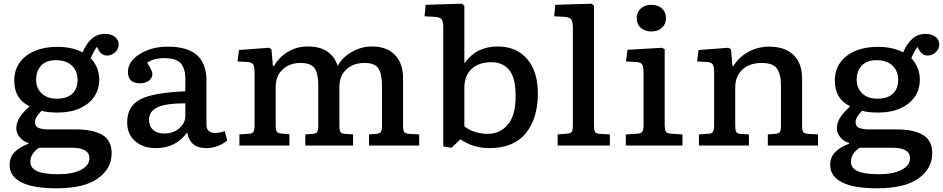

<svg xmlns="http://www.w3.org/2000/svg" viewBox="-20 -786 5095 1037"><path d="M284 231Q160 231 96 199Q32 167 32 105Q32 64 57.5 37Q83 10 134 -10V-14Q105 -22 86.5 -45Q68 -68 68 -93Q68 -119 83 -146.5Q98 -174 138 -210V-213Q57 -252 57 -351Q57 -408 86.5 -448.5Q116 -489 168 -511Q220 -533 289 -533Q327 -533 361.5 -526Q396 -519 426 -503Q446 -551 476 -577Q506 -603 548 -603Q579 -603 600 -587.5Q621 -572 621 -545Q621 -522 602 -504Q583 -486 559 -486Q530 -486 514 -513L503 -533Q485 -507 470 -472Q492 -448 504 -419.5Q516 -391 516 -356Q516 -303 488.5 -263Q461 -223 410 -200.5Q359 -178 291 -178Q266 -178 242 -180.5Q218 -183 205 -188Q169 -153 169 -127Q169 -102 190 -94.5Q211 -87 243 -87H392Q482 -87 532.5 -57.5Q583 -28 583 42Q583 124 509 177.5Q435 231 284 231ZM287 -253Q341 -253 370 -279.5Q399 -306 399 -354Q399 -403 368 -432Q337 -461 282 -461Q230 -461 202.5 -432Q175 -403 175 -356Q175 -310 205 -281.5Q235 -253 287 -253ZM295 155Q373 155 418 131Q463 107 463 69Q463 12 368 12H191Q144 43 144 88Q144 121 179.5 138Q215 155 295 155Z M822 14Q752 14 709.5 -24Q667 -62 667 -124Q667 -182 697 -217.5Q727 -253 796 -270.5Q865 -288 981 -293V-363Q981 -413 957.5 -442.5Q934 -472 866 -472Q838 -472 813 -465Q788 -458 775 -447Q790 -424 796.5 -409.5Q803 -395 803 -387Q803 -365 784 -350.5Q765 -336 737 -336Q671 -336 671 -398Q671 -435 700 -466Q729 -497 777.5 -515.5Q826 -534 885 -534Q993 -534 1044 -488Q1095 -442 1095 -350V-113Q1095 -68 1142 -68Q1168 -68 1194 -78L1207 -27Q1189 -11 1158.5 1.5Q1128 14 1095 14Q1048 14 1023 -8Q998 -30 991 -71Q962 -30 920 -8Q878 14 822 14ZM868 -65Q915 -65 948 -93Q981 -121 981 -161V-228Q878 -228 831.5 -207Q785 -186 785 -139Q785 -104 807 -84.5Q829 -65 868 -65Z M1273 0V-60L1327 -64Q1341 -64 1348 -73Q1355 -82 1355 -111V-391Q1355 -425 1348 -437Q1341 -449 1318 -451L1263 -454L1271 -516L1433 -528L1446 -520L1454 -430H1460Q1488 -478 1535.5 -506.5Q1583 -535 1643 -535Q1707 -535 1747 -508Q1787 -481 1804 -430Q1830 -478 1881.5 -506.5Q1933 -535 1988 -535Q2069 -535 2113 -489.5Q2157 -444 2157 -363V-104Q2157 -82 2163.5 -73Q2170 -64 2191 -63L2244 -60V0H1973V-60L2011 -63Q2030 -64 2036.5 -72.5Q2043 -81 2043 -105V-327Q2043 -386 2024 -416Q2005 -446 1949 -446Q1888 -446 1850.5 -411Q1813 -376 1813 -316V-107Q1813 -82 1819 -73Q1825 -64 1845 -63L1887 -60V0H1629V-60L1667 -63Q1683 -63 1691 -71Q1699 -79 1699 -106V-327Q1699 -387 1679.5 -416.5Q1660 -446 1603 -446Q1544 -446 1506.5 -411Q1469 -376 1469 -316V-107Q1469 -85 1474 -76Q1479 -67 1496 -65L1543 -61V0Z M2419 12 2374 5V-634Q2374 -668 2366 -680.5Q2358 -693 2328 -695L2273 -698L2279 -760L2474 -766L2488 -755V-446H2490Q2553 -535 2669 -535Q2768 -535 2826.5 -468Q2885 -401 2885 -282Q2885 -146 2819.5 -66Q2754 14 2623 14Q2535 14 2467 -34ZM2614 -63Q2680 -63 2722.5 -112.5Q2765 -162 2765 -268Q2765 -365 2730.5 -407.5Q2696 -450 2633 -450Q2567 -450 2527.5 -414Q2488 -378 2488 -311V-104Q2512 -84 2546 -73.5Q2580 -63 2614 -63Z M2992 0V-60L3042 -64Q3061 -65 3067.5 -73.5Q3074 -82 3074 -111V-634Q3074 -668 3065.5 -680.5Q3057 -693 3028 -695L2973 -698L2979 -760L3175 -766L3188 -755V-108Q3188 -84 3193.5 -74Q3199 -64 3221 -63L3274 -60V0Z M3498 -616Q3463 -616 3441 -635.5Q3419 -655 3419 -688Q3419 -720 3441 -740Q3463 -760 3498 -760Q3533 -760 3555 -740.5Q3577 -721 3577 -688Q3577 -656 3555 -636Q3533 -616 3498 -616ZM3360 0V-60L3423 -64Q3443 -65 3449.5 -75.5Q3456 -86 3456 -114V-390Q3456 -425 3449 -437Q3442 -449 3417 -451L3361 -454L3369 -517L3556 -528L3570 -520V-111Q3570 -90 3575 -77.5Q3580 -65 3604 -64L3666 -60V0Z M3755 0V-60L3809 -64Q3823 -64 3830 -73.5Q3837 -83 3837 -112V-394Q3837 -426 3830 -437.5Q3823 -449 3800 -451L3745 -454L3753 -516L3914 -528L3928 -520L3936 -430H3942Q3971 -478 4022.5 -506Q4074 -534 4134 -534Q4220 -534 4266 -489Q4312 -444 4312 -363V-104Q4312 -84 4317.5 -74Q4323 -64 4346 -63L4398 -60V0H4127V-60L4167 -63Q4184 -64 4191 -72Q4198 -80 4198 -104V-325Q4198 -385 4176.5 -415.5Q4155 -446 4094 -446Q4029 -446 3990 -410.5Q3951 -375 3951 -313V-108Q3951 -84 3956 -74.5Q3961 -65 3978 -63L4025 -60V0Z M4716 231Q4592 231 4528 199Q4464 167 4464 105Q4464 64 4489.5 37Q4515 10 4566 -10V-14Q4537 -22 4518.5 -45Q4500 -68 4500 -93Q4500 -119 4515 -146.5Q4530 -174 4570 -210V-213Q4489 -252 4489 -351Q4489 -408 4518.5 -448.5Q4548 -489 4600 -511Q4652 -533 4721 -533Q4759 -533 4793.5 -526Q4828 -519 4858 -503Q4878 -551 4908 -577Q4938 -603 4980 -603Q5011 -603 5032 -587.5Q5053 -572 5053 -545Q5053 -522 5034 -504Q5015 -486 4991 -486Q4962 -486 4946 -513L4935 -533Q4917 -507 4902 -472Q4924 -448 4936 -419.5Q4948 -391 4948 -356Q4948 -303 4920.5 -263Q4893 -223 4842 -200.5Q4791 -178 4723 -178Q4698 -178 4674 -180.5Q4650 -183 4637 -188Q4601 -153 4601 -127Q4601 -102 4622 -94.5Q4643 -87 4675 -87H4824Q4914 -87 4964.5 -57.5Q5015 -28 5015 42Q5015 124 4941 177.5Q4867 231 4716 231ZM4719 -253Q4773 -253 4802 -279.5Q4831 -306 4831 -354Q4831 -403 4800 -432Q4769 -461 4714 -461Q4662 -461 4634.5 -432Q4607 -403 4607 -356Q4607 -310 4637 -281.5Q4667 -253 4719 -253ZM4727 155Q4805 155 4850 131Q4895 107 4895 69Q4895 12 4800 12H4623Q4576 43 4576 88Q4576 121 4611.5 138Q4647 155 4727 155Z"/></svg>

Font: Literata 7pt Medium
Style: Regular
Weight: 500
Designer: Latin by Veronika Burian and Jose Scaglione. Greek by Irene Vlachou. Cyrillic by Vera Evstafieva.
Foundry: TypeTogether
Version: Version 3.002